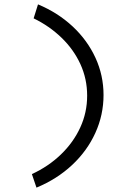

<svg xmlns="http://www.w3.org/2000/svg" viewBox="-20 -755 603 879"><path d="M147 104 126 42Q202 7 259 -48Q316 -103 347.5 -171.5Q379 -240 379 -317Q379 -394 348 -461.5Q317 -529 261.5 -582.5Q206 -636 134 -671L154 -735Q245 -697 312.5 -634Q380 -571 417 -490.5Q454 -410 454 -320Q454 -229 416.5 -146.5Q379 -64 310 0.5Q241 65 147 104Z"/></svg>

Font: Inconsolata SemiExpanded Thin
Style: Regular
Weight: 100
Width: 6
Monospace: yes
Designer: Raph Levien, Cyreal, Brenton Simpson
Foundry: Raph Levien, Cyreal, Google
Version: Version 3.100; ttfautohint (v1.8.4.7-5d5b)